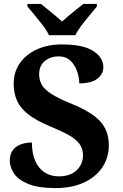

<svg xmlns="http://www.w3.org/2000/svg" viewBox="-20 -951 626 981"><path d="M264 10Q175 10 123.5 -11.5Q72 -33 51 -65.5Q30 -98 30 -130Q30 -164 46 -184.5Q62 -205 88 -214Q114 -223 143 -223Q143 -166 160.5 -127.5Q178 -89 209 -69.5Q240 -50 280 -50Q339 -50 371.5 -81Q404 -112 404 -158Q404 -192 385.5 -216.5Q367 -241 330 -261.5Q293 -282 237 -305Q167 -334 126 -365.5Q85 -397 67.5 -435.5Q50 -474 50 -523Q50 -584 82 -629Q114 -674 169.5 -699Q225 -724 295 -724Q405 -724 456.5 -690.5Q508 -657 508 -608Q508 -573 477.5 -549Q447 -525 385 -525Q385 -553 374.5 -585Q364 -617 341 -640Q318 -663 279 -663Q239 -663 209.5 -639.5Q180 -616 180 -571Q180 -543 193 -519Q206 -495 242 -471.5Q278 -448 345 -421Q448 -379 492 -331Q536 -283 536 -209Q536 -145 502.5 -95.5Q469 -46 408 -18Q347 10 264 10ZM230 -771Q220 -794 199.5 -820.5Q179 -847 157.5 -873Q136 -899 120 -918V-931H189Q210 -915 242.5 -888Q275 -861 297 -841Q312 -855 332 -871.5Q352 -888 372 -904Q392 -920 406 -931H475V-918Q460 -899 438 -873Q416 -847 396 -820.5Q376 -794 365 -771Z"/></svg>

Font: Noto Naskh Arabic
Style: Bold
Weight: 700
Designer: Monotype Design Team, David Williams, Mohamad Dakak and Nizar Qandah
Foundry: Monotype Imaging Inc.
Version: Version 2.016